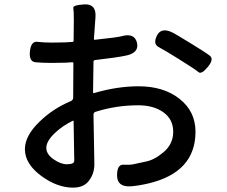

<svg xmlns="http://www.w3.org/2000/svg" viewBox="-20 -819 1040 879"><path d="M314 40Q243 40 171 -12Q94 -68 94 -136Q94 -197 160 -261Q221 -321 304 -356Q315 -361 315 -372L316 -529Q316 -534 311 -534L281 -532Q250 -531 219 -531Q173 -531 142.5 -534Q112 -537 117 -584Q122 -631 151 -627.5Q180 -624 219 -624Q248 -624 277 -625L311 -627Q317 -627 317 -633L318 -726Q318 -769 315.5 -782.5Q313 -796 368 -799Q422 -801 417 -739L410 -641Q410 -636 415 -637Q519 -648 536 -653Q595 -670 607 -624Q618 -578 559 -565Q519 -556 415 -544Q408 -543 408 -536L406 -397Q406 -392 411 -393Q517 -424 614 -424Q728 -424 800 -368Q875 -310 875 -216Q875 -30 659 21Q611 32 577 34Q517 37 516 -14Q515 -66 545 -65Q575 -64 586 -66Q616 -73 646 -79Q685 -86 726 -120Q773 -158 773 -215.5Q773 -273 728 -305Q683 -337 613 -337Q512 -337 417 -307Q408 -304 408 -294L411 -127Q412 -97 412 -67Q412 -22 385 11Q362 40 314 40ZM286 -67Q320 -67 320 -83Q320 -113 319 -143L317 -263Q317 -268 313 -266Q262 -241 227 -206Q192 -171 192 -142Q192 -113 225 -90Q258 -67 286 -67ZM931 -512Q902 -477 888.5 -489Q875 -501 798 -549Q734 -589 706.5 -603.5Q679 -618 699 -657Q719 -696 772 -669Q777 -667 848.5 -623.5Q920 -580 940.5 -564Q961 -548 931 -512Z"/></svg>

Font: Resource Han Rounded TW Medium
Style: Regular
Weight: 500
Designer: Cyano Hao (round all glyphs); Ryoko NISHIZUKA 西塚涼子 (kana, bopomofo & ideographs); Paul D. Hunt (Latin, Greek & Cyrillic)
Foundry: Cyano Hao
Version: 0.990